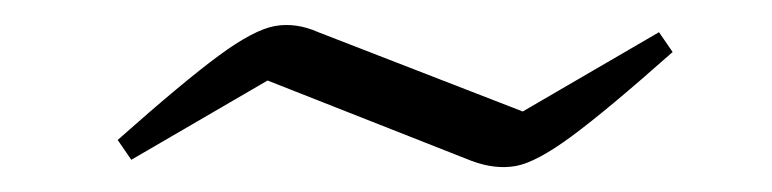

<svg xmlns="http://www.w3.org/2000/svg" viewBox="-20 -359 623 155"><path d="M86 -230 75 -246Q128 -293 156.5 -314Q185 -335 202 -338Q219 -341 237 -333L402 -269L512 -333L523 -317Q470 -270 441.5 -249Q413 -228 396.5 -225Q380 -222 361 -229L196 -294Z"/></svg>

Font: Piazzolla Light
Style: Italic
Weight: 300
Italic angle: -11.3°
Designer: Juan Pablo del Peral
Foundry: Huerta Tipografica
Version: Version 1.330